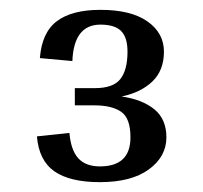

<svg xmlns="http://www.w3.org/2000/svg" viewBox="-20 -699 413 390"><path d="M318 -420Q318 -381 282.5 -355Q247 -329 183 -329Q122 -329 90.5 -351Q59 -373 55 -422L121 -429Q124 -394 139 -377.5Q154 -361 183 -361Q245 -361 245 -420Q245 -459 226 -472Q207 -485 172 -485H132V-520H173Q210 -520 224.5 -538.5Q239 -557 239 -594Q239 -623 226 -636Q213 -649 184 -649Q130 -649 127 -575L61 -581Q65 -633 95.5 -656Q126 -679 184 -679Q246 -679 279.5 -655.5Q313 -632 313 -594Q313 -556 289.5 -533.5Q266 -511 227 -503Q269 -497 293.5 -477Q318 -457 318 -420Z"/></svg>

Font: Arya
Style: Regular
Weight: 400
Designer: Eduardo Rodriguez Tunni, Modular Infotech
Foundry: Eduardo Rodriguez Tunni, Modular Infotech
Version: Version 1.002